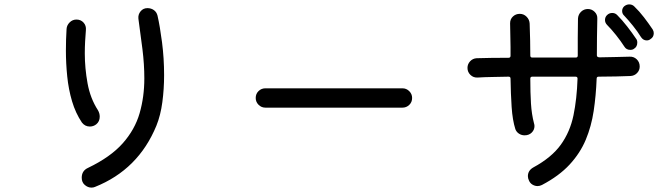

<svg xmlns="http://www.w3.org/2000/svg" viewBox="-20 -816 3040 874"><path d="M412 35Q405 38 396 38Q380 38 366 26Q352 14 352 -7Q352 -39 381 -52Q483 -101 538.5 -163.5Q594 -226 615.5 -300.5Q637 -375 637 -459Q637 -523 628.5 -591.5Q620 -660 610 -731Q608 -750 620 -764.5Q632 -779 651 -779Q668 -779 680.5 -770Q693 -761 697 -745Q708 -697 717.5 -624Q727 -551 727 -474Q727 -411 719 -351Q711 -291 692 -244Q610 -44 412 35ZM418 -250Q405 -240 389 -240Q367 -240 353 -258Q324 -301 308 -355Q292 -409 286 -468.5Q280 -528 280 -585Q280 -638 283 -684Q284 -701 297 -714Q310 -727 328 -727Q348 -727 360.5 -713Q373 -699 371 -679Q369 -655 367.5 -628Q366 -601 366 -573Q366 -506 378.5 -437Q391 -368 426 -314Q434 -300 434 -285Q434 -263 418 -250Z M1812 -326H1188Q1170 -326 1157 -339Q1144 -352 1144 -370Q1144 -389 1157 -401.5Q1170 -414 1188 -414H1812Q1830 -414 1843 -401Q1856 -388 1856 -370Q1856 -351 1843 -338.5Q1830 -326 1812 -326Z M2951 -682Q2956 -674 2956 -665Q2956 -647 2941 -638Q2934 -632 2924 -632Q2908 -632 2898 -647Q2882 -673 2861 -699Q2840 -725 2822 -744Q2812 -753 2812 -766Q2812 -778 2821 -787Q2832 -796 2844 -796Q2858 -796 2867 -787Q2890 -765 2911.5 -737Q2933 -709 2951 -682ZM2846 -558Q2865 -559 2878.5 -546Q2892 -533 2892 -513Q2892 -496 2880 -483.5Q2868 -471 2850 -470Q2822 -469 2784.5 -468Q2747 -467 2705 -467Q2696 -467 2696 -458Q2693 -381 2682.5 -311Q2672 -241 2646.5 -180Q2621 -119 2573 -67Q2525 -15 2447 26Q2437 31 2427 31Q2415 31 2404 24.5Q2393 18 2388 6Q2383 -4 2383 -14Q2383 -40 2408 -54Q2491 -99 2533 -157.5Q2575 -216 2590.5 -291Q2606 -366 2609 -458Q2609 -467 2600 -467H2403Q2394 -467 2394 -458Q2394 -394 2397 -345Q2400 -296 2411 -254Q2412 -251 2412.5 -248Q2413 -245 2413 -242Q2413 -225 2400.5 -212.5Q2388 -200 2368 -200Q2354 -200 2342.5 -207.5Q2331 -215 2326 -228Q2313 -269 2309 -329Q2305 -389 2304 -458Q2304 -467 2295 -467Q2255 -466 2220 -465.5Q2185 -465 2154 -463Q2135 -462 2121.5 -475Q2108 -488 2108 -507Q2108 -524 2120 -537Q2132 -550 2150 -551Q2182 -552 2218.5 -552.5Q2255 -553 2295 -553Q2304 -553 2304 -562V-602Q2304 -631 2303 -657.5Q2302 -684 2302 -710Q2302 -729 2315 -741Q2328 -753 2346 -753Q2364 -753 2377 -740Q2390 -727 2391 -709Q2394 -627 2394 -563Q2394 -554 2403 -554H2601Q2610 -554 2610 -563Q2610 -602 2610 -644Q2610 -686 2611 -731Q2612 -750 2625 -762.5Q2638 -775 2656 -775Q2674 -775 2687 -762Q2700 -749 2699 -731Q2698 -688 2697.5 -646Q2697 -604 2697 -564Q2697 -555 2710 -555Q2751 -556 2785 -556.5Q2819 -557 2846 -558ZM2822 -604Q2806 -629 2784.5 -656Q2763 -683 2744 -702Q2734 -712 2734 -725Q2734 -738 2743 -747Q2753 -757 2767 -757Q2780 -757 2789 -748Q2812 -725 2835 -695.5Q2858 -666 2876 -639Q2881 -633 2881 -622Q2881 -603 2866 -594Q2860 -589 2849 -589Q2831 -589 2822 -604Z"/></svg>

Font: Kiwi Maru Medium
Style: Regular
Weight: 500
Designer: Hiroki-Chan
Version: Version 1.100